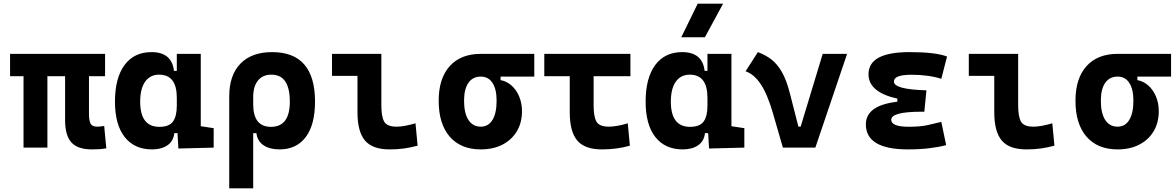

<svg xmlns="http://www.w3.org/2000/svg" viewBox="-20 -815 6485 1060"><path d="M109.9 0V-394.5H35.6V-517.6H560.1V-394.5H471.2V-189Q471.2 -150.4 479.7 -133.1Q488.3 -115.7 516.6 -115.7Q524.9 -115.7 533.9 -116.7Q543 -117.7 555.2 -119.6L566.9 3.9Q546.4 7.3 529.8 8.5Q513.2 9.8 487.3 9.8Q409.2 9.8 374.3 -28.6Q339.4 -66.9 339.4 -151.4V-394.5H241.7V0Z M819.3 9.8Q722.2 9.8 668.5 -58.3Q614.7 -126.5 614.7 -253.9Q614.7 -384.3 667.5 -455.8Q720.2 -527.3 816.4 -527.3Q928.7 -527.3 940.4 -423.8H956.1V-517.6H1088.4V-118.2L1159.7 -107.4V0L964.8 4.9L960 -80.1H942.4Q937.5 -35.6 904.5 -12.9Q871.6 9.8 819.3 9.8ZM753.9 -253.9Q753.9 -114.7 859.9 -114.7Q913.6 -114.7 934.8 -143.8Q956.1 -172.9 956.1 -231V-274.9Q956.1 -402.8 858.9 -402.8Q808.6 -402.8 781.2 -364Q753.9 -325.2 753.9 -253.9Z M1245.6 224.6V-283.2Q1245.6 -399.9 1307.4 -463.6Q1369.1 -527.3 1482.4 -527.3Q1719.2 -527.3 1719.2 -253.9Q1719.2 -126.5 1668 -58.3Q1616.7 9.8 1523.4 9.8Q1468.8 9.8 1435.1 -12.9Q1401.4 -35.6 1395.5 -80.1H1377.9V224.6ZM1478.5 -402.8Q1430.2 -402.8 1404.1 -370.4Q1377.9 -337.9 1377.9 -278.8V-239.3Q1377.9 -114.7 1476.1 -114.7Q1580.1 -114.7 1580.1 -253.9Q1580.1 -402.8 1478.5 -402.8Z M2130.9 9.8Q2036.6 9.8 1995.1 -39.1Q1953.6 -87.9 1953.6 -195.3V-396H1813V-517.6H2085.4V-232.9Q2085.4 -171.4 2101.1 -143.6Q2116.7 -115.7 2169.9 -115.7Q2210.9 -115.7 2273.9 -134.3L2285.6 -10.7Q2245.6 0 2209.2 4.9Q2172.9 9.8 2130.9 9.8Z M2634.3 9.8Q2523.9 9.8 2462.9 -60.5Q2401.9 -130.9 2401.9 -258.8Q2401.9 -382.3 2462.9 -450Q2523.9 -517.6 2634.3 -517.6H2929.7V-392.1H2743.7V-372.6Q2777.3 -366.7 2804.2 -342.8Q2831.1 -318.8 2846.4 -282Q2861.8 -245.1 2861.8 -201.2Q2861.8 -137.7 2833.5 -90.3Q2805.2 -43 2754.2 -16.6Q2703.1 9.8 2634.3 9.8ZM2634.3 -115.7Q2676.3 -115.7 2699 -153.1Q2721.7 -190.4 2721.7 -258.8Q2721.7 -322.8 2699 -357.4Q2676.3 -392.1 2634.3 -392.1Q2589.8 -392.1 2565.9 -357.4Q2542 -322.8 2542 -258.8Q2542 -190.4 2565.9 -153.1Q2589.8 -115.7 2634.3 -115.7Z M3302.7 9.8Q3208.5 9.8 3167 -39.1Q3125.5 -87.9 3125.5 -195.3V-394.5H2984.9V-517.6H3460.4V-394.5H3257.3V-232.9Q3257.3 -171.4 3272.9 -143.6Q3288.6 -115.7 3341.8 -115.7Q3361.8 -115.7 3388.9 -120.4Q3416 -125 3445.8 -134.3L3457.5 -10.7Q3419.9 0 3381.1 4.9Q3342.3 9.8 3302.7 9.8Z M3749 9.8Q3651.9 9.8 3598.1 -58.3Q3544.4 -126.5 3544.4 -253.9Q3544.4 -384.3 3597.2 -455.8Q3649.9 -527.3 3746.1 -527.3Q3858.4 -527.3 3870.1 -423.8H3885.7V-517.6H4018.1V-118.2L4089.4 -107.4V0L3894.5 4.9L3889.6 -80.1H3872.1Q3867.2 -35.6 3834.2 -12.9Q3801.3 9.8 3749 9.8ZM3683.6 -253.9Q3683.6 -114.7 3789.6 -114.7Q3843.3 -114.7 3864.5 -143.8Q3885.7 -172.9 3885.7 -231V-274.9Q3885.7 -402.8 3788.6 -402.8Q3738.3 -402.8 3710.9 -364Q3683.6 -325.2 3683.6 -253.9ZM3741.2 -609.4 3832 -794.9H3972.2L3871.6 -609.4Z M4302.2 0 4247.1 -190.4Q4216.8 -295.4 4179.7 -350.6Q4142.6 -405.8 4096.2 -421.4L4164.1 -527.3Q4206.5 -511.7 4239.5 -486.1Q4272.5 -460.4 4297.6 -415.8Q4322.8 -371.1 4341.3 -297.9L4387.7 -116.2H4400.4L4522 -517.6H4656.7L4481.4 0Z M4993.2 9.8Q4760.3 9.8 4760.3 -128.4Q4760.3 -233.4 4934.1 -253.4V-270.5Q4774.9 -305.7 4774.9 -405.3Q4774.9 -527.3 5001 -527.3Q5145.5 -527.3 5208.5 -502.9L5176.8 -379.9Q5106 -402.3 5011.7 -402.3Q4915 -402.3 4915 -364.7Q4915 -321.3 5094.7 -316.4L5083 -198.2H5067.4Q4900.4 -198.2 4900.4 -153.8Q4900.4 -115.2 4997.1 -115.2Q5060.5 -115.2 5102.3 -124.5Q5144 -133.8 5176.8 -142.1L5203.6 -13.7Q5163.1 -2.9 5110.1 3.4Q5057.1 9.8 4993.2 9.8Z M5646.5 9.8Q5552.2 9.8 5510.7 -39.1Q5469.2 -87.9 5469.2 -195.3V-396H5328.6V-517.6H5601.1V-232.9Q5601.1 -171.4 5616.7 -143.6Q5632.3 -115.7 5685.5 -115.7Q5726.6 -115.7 5789.6 -134.3L5801.3 -10.7Q5761.2 0 5724.9 4.9Q5688.5 9.8 5646.5 9.8Z M6149.9 9.8Q6039.6 9.8 5978.5 -60.5Q5917.5 -130.9 5917.5 -258.8Q5917.5 -382.3 5978.5 -450Q6039.6 -517.6 6149.9 -517.6H6445.3V-392.1H6259.3V-372.6Q6293 -366.7 6319.8 -342.8Q6346.7 -318.8 6362.1 -282Q6377.4 -245.1 6377.4 -201.2Q6377.4 -137.7 6349.1 -90.3Q6320.8 -43 6269.8 -16.6Q6218.8 9.8 6149.9 9.8ZM6149.9 -115.7Q6191.9 -115.7 6214.6 -153.1Q6237.3 -190.4 6237.3 -258.8Q6237.3 -322.8 6214.6 -357.4Q6191.9 -392.1 6149.9 -392.1Q6105.5 -392.1 6081.5 -357.4Q6057.6 -322.8 6057.6 -258.8Q6057.6 -190.4 6081.5 -153.1Q6105.5 -115.7 6149.9 -115.7Z"/></svg>

Font: Caskaydia Cove
Style: Bold
Weight: 700
Monospace: yes
Designer: Aaron Bell
Foundry: Saja Typeworks
Version: Version 4.300; ttfautohint (v1.8.3)